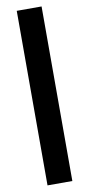

<svg xmlns="http://www.w3.org/2000/svg" viewBox="-104 -913 477 1028"><g transform="rotate(-10 135.0 -399.5)"><path d="M67 -874H202V75H67Z"/></g></svg>

Font: Transit CAT
Style: Regular
Weight: 400
Designer: Peter Wiegel
Foundry: Peter Wiegel
Version: 1.000